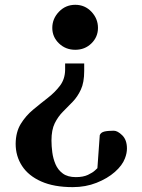

<svg xmlns="http://www.w3.org/2000/svg" viewBox="-20 -766 588 796"><path d="M329.1 -502.9V-471.7Q329.1 -424.3 315.4 -394.8Q301.8 -365.2 281.5 -344.2Q261.2 -323.2 241 -303Q220.7 -282.7 207 -255.1Q193.4 -227.5 193.4 -183.6Q193.4 -160.6 196.8 -134.5Q200.2 -108.4 210.2 -85Q220.2 -61.5 240.5 -46.6Q260.7 -31.7 294.4 -31.7Q324.7 -31.7 344.5 -41Q364.3 -50.3 374 -59.6Q383.8 -68.8 383.8 -68.8L393.6 -205.6Q397.9 -216.8 412.1 -220.5Q426.3 -224.1 451.7 -224.1Q467.3 -224.1 486.8 -205.1Q506.3 -186 506.3 -150.4Q506.3 -130.9 498 -109.4Q487.3 -80.6 456.3 -53.2Q425.3 -25.9 380.1 -8.1Q335 9.8 281.7 9.8Q203.6 9.8 150.9 -13.7Q98.1 -37.1 71.5 -77.9Q44.9 -118.7 44.9 -169.9Q45.4 -218.3 65.9 -252Q86.4 -285.6 116.9 -311Q147.5 -336.4 178 -360.1Q208.5 -383.8 229 -411.1Q249.5 -438.5 250 -476.6V-502.9ZM292 -746.1Q332 -746.1 359.1 -717.3Q386.2 -688.5 386.2 -650.4Q386.2 -612.8 359.1 -586.2Q332 -559.6 292 -559.6Q252 -559.6 224.4 -586.2Q196.8 -612.8 196.8 -650.4Q196.8 -688.5 224.4 -717.3Q252 -746.1 292 -746.1Z"/></svg>

Font: Gelasio
Style: Bold
Weight: 700
Designer: Eben Sorkin
Foundry: Eben Sorkin
Version: Version 1.008